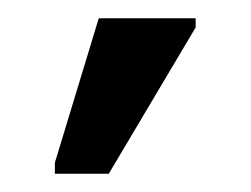

<svg xmlns="http://www.w3.org/2000/svg" viewBox="-20 -796 274 210"><path d="M40 -606V-618L88 -776H194V-766L99 -606Z"/></svg>

Font: Go Noto Kurrent-Regular
Style: Regular
Weight: 400
Designer: Monotype Design Team
Foundry: Monotype Imaging Inc.
Version: Version 2.012; ttfautohint (v1.8.4.7-5d5b)